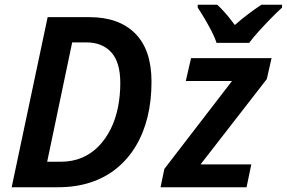

<svg xmlns="http://www.w3.org/2000/svg" viewBox="-20 -786 1204 806"><path d="M29 0 180 -714H356Q479 -714 547.5 -645.5Q616 -577 616 -443Q616 -363 599.5 -295.5Q583 -228 550.5 -173.5Q518 -119 470.5 -80Q423 -41 361 -20.5Q299 0 224 0ZM234 -107Q284 -107 324 -124Q364 -141 394 -172Q424 -203 444.5 -244Q465 -285 475 -334.5Q485 -384 485 -437Q485 -525 447 -566.5Q409 -608 343 -608H283L178 -107ZM654 0 670 -77 954 -446H760L782 -542H1120L1100 -454L822 -96H1035L1015 0ZM889 -606Q881 -631 867 -657.5Q853 -684 838 -709.5Q823 -735 810 -754V-766H892Q903 -756 916 -742Q929 -728 942 -712Q955 -696 966 -681Q994 -706 1022 -727Q1050 -748 1077 -766H1164V-754Q1145 -737 1119 -710.5Q1093 -684 1067.5 -656Q1042 -628 1026 -606Z"/></svg>

Font: Noto Sans Display SemiBold
Style: Italic
Weight: 600
Italic angle: -12°
Designer: Monotype Design Team
Foundry: Monotype Imaging Inc.
Version: Version 2.003